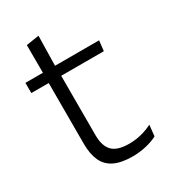

<svg xmlns="http://www.w3.org/2000/svg" viewBox="-158 -705 713 798"><g transform="rotate(-30 198.0 -306.0)"><path d="M242.5 9.5Q189 9.5 155.8 -6.5Q122.5 -22.5 107.2 -55.5Q92 -88.5 92 -137.5V-455.5H152V-144.5Q152 -93 175.8 -68.2Q199.5 -43.5 256 -43.5Q286 -43.5 314.2 -50.5Q342.5 -57.5 367.5 -70.5L362 -17.5Q338.5 -5 307 2.2Q275.5 9.5 242.5 9.5ZM8.5 -429.5V-478.5H362L356.5 -429.5ZM92.5 -471.5 92 -611.5 153.5 -621 150.5 -471.5Z"/></g></svg>

Font: Anek Telugu Medium Light
Style: Regular
Weight: 300
Version: Version 1.003